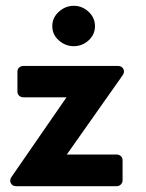

<svg xmlns="http://www.w3.org/2000/svg" viewBox="-20 -641 503 661"><path d="M210 -109H382Q390 -109 396 -103.5Q402 -98 402 -89V-20Q402 -12 396 -6Q390 0 382 0H36Q23 0 17.5 -10Q12 -20 19 -31L209 -306H61Q52 -306 46 -311.5Q40 -317 40 -326V-395Q40 -403 46 -408.5Q52 -414 61 -414H386Q399 -414 404.5 -404Q410 -394 403 -383ZM234 -621Q263 -621 285 -600.5Q307 -580 307 -551Q307 -522 285 -502Q263 -482 234 -482Q205 -482 182.5 -502Q160 -522 160 -551Q160 -580 182.5 -600.5Q205 -621 234 -621Z"/></svg>

Font: Stadtwerke
Style: Bold
Weight: 700
Designer: Santiago Orozco
Foundry: Typemade
Version: Version 1.003